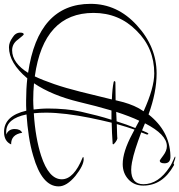

<svg xmlns="http://www.w3.org/2000/svg" viewBox="12 -806 909 974"><g transform="rotate(-90 467.0 -319.5)"><path d="M156 115Q150 115 138.5 110.5Q127 106 122 106Q123 106 118 109L114 107Q12 50 12 -48Q12 -94 43.5 -123Q75 -152 121 -152Q184 -152 275 -103L296 -92Q309 -129 324 -182Q290 -181 272.5 -180.5Q255 -180 252 -179H254Q251 -179 252 -179Q244 -180 233 -188Q222 -196 221 -201L224 -203Q280 -207 331 -208Q344 -261 356 -320Q368 -379 375 -436.5Q382 -494 382 -541Q382 -575 379 -603Q315 -599 261 -589.5Q207 -580 164 -566Q44 -527 44 -461Q44 -400 155 -355Q155 -355 157 -353Q157 -350 146 -350Q114 -350 61 -392Q8 -436 8 -477Q8 -562 163 -606Q210 -620 262.5 -628Q315 -636 373 -640Q352 -743 285 -743H271Q299 -731 299 -700Q299 -671 280 -662Q271 -719 221 -718Q237 -754 284 -754Q366 -754 392 -641Q405 -642 418 -642Q431 -642 444 -642Q502 -642 556 -636Q634 -729 714 -729Q738 -729 763 -711Q788 -696 788 -672Q788 -654 779 -654Q776 -654 753 -683Q732 -713 698 -713Q666 -713 637 -692Q608 -671 584 -632Q934 -581 934 -315Q934 -179 825 -80Q716 20 581 20Q485 20 373 -21Q289 86 165 90H162Q125 92 125 60Q125 36 139 36Q141 36 165 54Q189 72 212 72Q271 72 328 -39L292 -54L281 -29Q278 -22 275 -22Q271 -22 271 -29Q271 -30 282 -58Q237 -75 199.5 -87Q162 -99 130 -105Q119 -107 109.5 -108Q100 -109 92 -109Q19 -109 19 -47Q19 29 106 86Q116 93 128 98.5Q140 104 155 111Q158 111 159 114Q159 115 156 115ZM387 -364Q377 -320 367 -281.5Q357 -243 346 -209Q360 -209 374 -209Q384 -209 393 -209Q404 -246 415 -288Q426 -330 437 -376Q453 -442 476.5 -499Q500 -556 531 -602Q510 -604 489 -605Q468 -606 446 -606Q436 -606 424 -605.5Q412 -605 398 -604Q400 -588 401.5 -569Q403 -550 403 -530Q403 -487 399 -443Q395 -399 387 -364ZM581 8Q710 8 798 -82Q888 -171 888 -300Q888 -553 566 -598Q547 -558 527 -500Q507 -442 488 -366L449 -207Q504 -205 537 -198Q542 -197 542 -194Q542 -189 533 -189Q492 -189 445 -188L435 -148Q427 -120 416 -94.5Q405 -69 389 -46Q508 8 581 8ZM341 -68Q364 -117 386 -185Q364 -184 341 -183H338Q330 -157 321.5 -133.5Q313 -110 304 -88Z"/></g></svg>

Font: Lavishly Yours
Style: Regular
Weight: 400
Designer: Robert E. Leuschke
Foundry: Robert E. Leuschke
Version: Version 1.010; ttfautohint (v1.8.3)